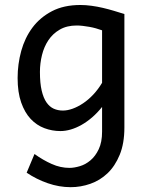

<svg xmlns="http://www.w3.org/2000/svg" viewBox="-20 -528 589 777"><path d="M393.1 -405.3Q381.3 -409.7 368.2 -413.3Q355 -417 341.3 -419.4Q327.6 -421.9 314.7 -423.3Q301.8 -424.8 290.5 -424.8Q250.5 -424.8 222.2 -408.4Q193.8 -392.1 176 -365.5Q158.2 -338.9 149.9 -305.2Q141.6 -271.5 141.6 -236.8Q141.6 -191.4 148.7 -161.4Q155.8 -131.3 168.2 -113.5Q180.7 -95.7 197.5 -88.1Q214.4 -80.6 234.4 -80.6Q252.9 -80.6 273.9 -88.1Q294.9 -95.7 316.2 -109.9Q337.4 -124 357.2 -145Q377 -166 393.1 -192.9ZM483.4 -12.2Q483.4 52.2 464.6 98.1Q445.8 144 415.3 173.1Q384.8 202.1 345.7 215.8Q306.6 229.5 266.1 229.5Q219.2 229.5 173.1 213.4Q127 197.3 87.9 170.9L119.6 95.2Q154.3 120.1 189.5 135.7Q224.6 151.4 261.2 151.4Q280.3 151.4 303.2 144.5Q326.2 137.7 346.2 120.8Q366.2 104 379.6 75.7Q393.1 47.4 393.1 4.9V-95.2Q374 -71.3 352.8 -53Q331.5 -34.7 309.8 -22.5Q288.1 -10.3 266.4 -3.9Q244.6 2.4 224.6 2.4Q190.9 2.4 159.7 -9.3Q128.4 -21 104.2 -46.6Q80.1 -72.3 65.7 -113.3Q51.3 -154.3 51.3 -212.4Q51.3 -268.6 65.9 -321.8Q80.6 -375 111.3 -416.3Q142.1 -457.5 190.2 -482.7Q238.3 -507.8 305.2 -507.8Q327.1 -507.8 350.3 -504.6Q373.5 -501.5 396.5 -496.1Q419.4 -490.7 441.4 -484.1Q463.4 -477.5 483.4 -471.2Z"/></svg>

Font: Andika Eur
Style: Regular
Weight: 400
Designer: Victor Gaultney, Annie Olsen, Julie Remington, Don Collingsworth, Eric Hays, Becca Hirsbrunner
Foundry: SIL International
Version: Version 5.000